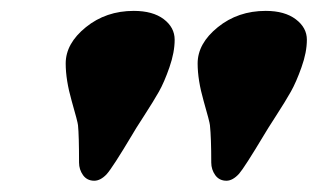

<svg xmlns="http://www.w3.org/2000/svg" viewBox="-20 -765 581 351"><path d="M152.3 -434.6Q139.2 -434.6 131.8 -444.8Q124.5 -455.1 124.5 -467.8Q124.5 -517.6 122.6 -536.1Q122.1 -542 111.1 -580.3Q100.1 -618.7 100.1 -648.9Q100.1 -685.5 137 -715.3Q173.8 -745.1 224.6 -745.1Q259.3 -745.1 279.3 -730Q299.3 -714.8 299.3 -692.4Q299.3 -669.4 289.8 -642.1Q280.3 -614.7 270.5 -597.4Q260.7 -580.1 243.2 -553Q225.6 -525.9 222.2 -519.5Q185.5 -458 174.8 -446.3Q163.6 -434.6 152.3 -434.6ZM394 -434.6Q380.9 -434.6 373.5 -444.8Q366.2 -455.1 366.2 -467.8Q366.2 -512.7 363.8 -536.1Q363.3 -542 352.3 -580.3Q341.3 -618.7 341.3 -648.9Q341.3 -685.5 378.2 -715.3Q415 -745.1 465.8 -745.1Q500.5 -745.1 520.8 -729.7Q541 -714.4 541 -692.4Q541 -669.4 531.2 -642.1Q521.5 -614.7 511.7 -597.4Q502 -580.1 484.6 -553.2Q467.3 -526.4 463.4 -519.5Q426.8 -458.5 417 -447.3Q405.3 -434.6 394 -434.6Z"/></svg>

Font: Cooper* ExtraBold
Style: Italic
Weight: 800
Italic angle: -7°
Designer: Owen Earl
Foundry: indestructible type*
Version: Version 0.001